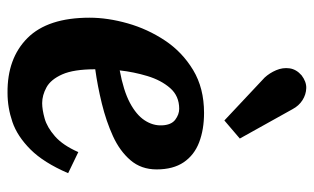

<svg xmlns="http://www.w3.org/2000/svg" viewBox="-182 -641 834 510"><g transform="rotate(90 235.0 -386.0)"><path d="M280 -511Q324 -511 358 -498Q392 -485 411 -457Q430 -429 430 -385Q430 -344 405.5 -315.5Q381 -287 341.5 -269Q302 -251 255 -239.5Q208 -228 164 -222Q164 -165 177.5 -134.5Q191 -104 212 -92.5Q233 -81 254 -81Q271 -81 294.5 -87.5Q318 -94 342 -115Q366 -136 384 -177L440 -150Q412 -85 377 -50Q342 -15 304 -2Q266 11 227 11Q135 12 81 -42Q27 -96 27 -207Q27 -255 42 -308Q57 -361 87.5 -407Q118 -453 166 -482Q214 -511 280 -511ZM269 -445Q235 -445 214 -421Q193 -397 182 -360.5Q171 -324 167 -287Q221 -297 253 -314Q285 -331 299.5 -353Q314 -375 313 -399Q312 -424 298 -434.5Q284 -445 269 -445ZM300 -565 186 -672Q174 -685 166.5 -702.5Q159 -720 161.5 -738Q164 -756 180 -770Q197 -783 214 -782.5Q231 -782 246 -772.5Q261 -763 270 -746L348 -606Z"/></g></svg>

Font: Lora Italic
Style: Italic
Weight: 400
Italic angle: -3°
Designer: Olga Karpushina, Alexei Vanyashin (Cyrillic)
Foundry: Cyreal
Version: Version 2.210; ttfautohint (v1.8.1.43-b0c9)